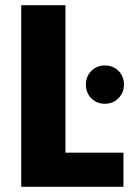

<svg xmlns="http://www.w3.org/2000/svg" viewBox="-20 -722 517 742"><path d="M62 -702H233V-132H457V0H62ZM312 -395Q312 -427 333 -448Q354 -469 385 -469Q417 -469 438 -448Q459 -427 459 -395Q459 -364 438 -342.5Q417 -321 385 -321Q354 -321 333 -342Q312 -363 312 -395Z"/></svg>

Font: IBM-Poppins
Style: Poppins-Bold
Weight: 700
Designer: Mike Abbink, Paul van der Laan, Pieter van Rosmalen, Ben Mitchell, Mark Frömberg
Foundry: Bold Monday
Version: Version 1.1